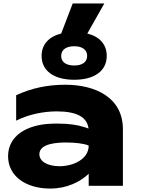

<svg xmlns="http://www.w3.org/2000/svg" viewBox="-20 -1081 866 1117"><path d="M496 0H695V-329C695 -516 532 -588 360 -588C257 -588 165 -569 74 -527V-379C145 -415 231 -433 310 -433C430 -433 487 -398 495 -333C488 -336 480 -339 472 -341C434 -354 382 -362 315 -362C302 -362 287 -362 272 -361C133 -354 27 -290 27 -172C27 -55 132 16 272 16C369 16 447 -23 496 -70ZM412 -617C530 -617 601 -669 601 -756C601 -822 560 -868 488 -886L587 -1061H403L336 -886C264 -868 222 -822 222 -756C222 -669 293 -617 412 -617ZM496 -234C496 -153 403 -114 327 -114C256 -114 209 -142 209 -184C209 -249 321 -252 366 -252C417 -252 470 -246 496 -234ZM412 -700C364 -700 336 -720 336 -756C336 -791 364 -812 412 -812C459 -812 487 -791 487 -756C487 -720 459 -700 412 -700Z"/></svg>

Font: Bounded
Style: Bold
Weight: 700
Designer: Vlad Churkin
Version: Version 3.0